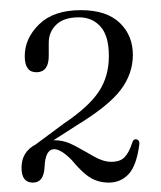

<svg xmlns="http://www.w3.org/2000/svg" viewBox="-20 -728 326 388"><path d="M23.5 -389Q23.5 -421 52 -436L110 -479Q158.5 -511.5 179.2 -542.2Q200 -573 200 -614.5Q200 -655.5 183.2 -674.2Q166.5 -693 139.5 -693Q109 -693 93.8 -678.2Q78.5 -663.5 78.5 -641.5V-615Q78.5 -582 53.5 -582Q30 -582 30 -614.5Q30 -650.5 59.2 -679Q88.5 -707.5 143.5 -707.5Q195 -707.5 221.8 -682Q248.5 -656.5 248.5 -617Q248.5 -579 224 -546.5Q199.5 -514 135.5 -475L88 -444.5H91Q110.5 -444.5 130.5 -433.8Q150.5 -423 169.5 -412Q188.5 -401 205 -401Q223 -401 232 -410.5Q241 -420 247.5 -440.5Q250 -447.5 255.5 -446.5Q262.5 -445 261.5 -436Q256 -393.5 240 -376.2Q224 -359 200 -359Q179 -359 162.8 -368.8Q146.5 -378.5 125 -404.5Q103.5 -426.5 89.5 -426.5Q71.5 -426.5 70 -390Q68.5 -359 46.5 -359Q23.5 -359 23.5 -389Z"/></svg>

Font: Fraunces 144pt Soft Light
Style: Regular
Weight: 300
Version: Version 1.000;[0bf87f6ff]